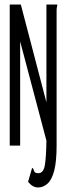

<svg xmlns="http://www.w3.org/2000/svg" viewBox="-20 -643 290 848"><path d="M185 -623H233Q233 -617 231.5 -612Q230 -607 230 -596V0Q230 70 219.5 110.5Q209 151 190 168Q171 185 148 185Q124 185 104 160L122 98Q128 102 130.5 112Q133 122 149 122Q172 122 178 87Q184 52 185 -22L69 -460V0H23V-623H72L185 -191Z"/></svg>

Font: Inconsolata UltraCondensed
Style: Regular
Weight: 400
Width: 1
Monospace: yes
Designer: Raph Levien, Cyreal, Brenton Simpson
Foundry: Raph Levien, Cyreal, Google
Version: Version 3.000; ttfautohint (v1.8.2.53-6de2)